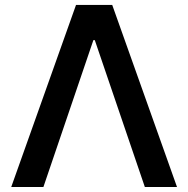

<svg xmlns="http://www.w3.org/2000/svg" viewBox="-20 -747 752 767"><path d="M153.4 0 353 -586.6H358.7L558.6 0H687.1L428.3 -727.3H283.7L24.9 0Z"/></svg>

Font: Magic Ui Pro Semi Bold
Style: Regular
Weight: 600
Designer: Stefan Endress, Andreas Faust
Version: Version 1.000;FEAKit 1.0